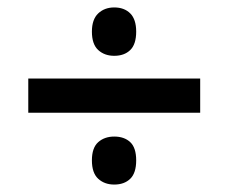

<svg xmlns="http://www.w3.org/2000/svg" viewBox="-20 -580 613 516"><path d="M518 -369V-277H56V-369ZM287 -84Q261 -84 244 -99.5Q227 -115 227 -149Q227 -183 244 -198Q261 -213 287 -213Q314 -213 330 -198Q346 -183 346 -149Q346 -115 330 -99.5Q314 -84 287 -84ZM287 -430Q261 -430 244 -445.5Q227 -461 227 -495Q227 -528 244 -544Q261 -560 287 -560Q314 -560 330 -544Q346 -528 346 -495Q346 -461 330 -445.5Q314 -430 287 -430Z"/></svg>

Font: Noto Sans Oriya SemiBold
Style: Regular
Weight: 600
Version: Version 2.003